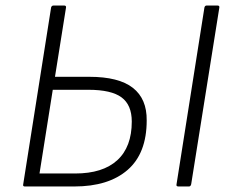

<svg xmlns="http://www.w3.org/2000/svg" viewBox="-20 -675 833 695"><path d="M70 0Q62 0 64 -8L165 -648Q167 -655 174 -655H212Q220 -655 219 -648L179 -397H303Q410 -397 461 -357Q512 -317 511 -239Q511 -120 442 -60Q373 0 249 0ZM123 -47H252Q352 -47 404.5 -95Q457 -143 457 -235Q457 -295 420 -322.5Q383 -350 300 -350H171ZM626 0Q617 0 619 -8L720 -648Q722 -655 728 -655H767Q775 -655 774 -648L672 -8Q670 0 664 0Z"/></svg>

Font: Sofia Sans Light
Style: Italic
Weight: 300
Italic angle: -9°
Version: Version 4.100-B